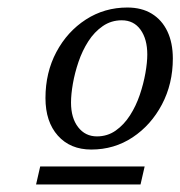

<svg xmlns="http://www.w3.org/2000/svg" viewBox="-20 -726 480 511"><path d="M223 -328Q167 -328 134 -365Q101 -402 101 -465Q101 -533 130 -587.5Q159 -642 208.5 -674Q258 -706 319 -706Q357 -706 384 -689.5Q411 -673 425.5 -642.5Q440 -612 440 -570Q440 -503 411 -448Q382 -393 333 -360.5Q284 -328 223 -328ZM238 -363Q266 -363 288 -378.5Q310 -394 326 -419Q342 -444 352 -473.5Q362 -503 367 -531.5Q372 -560 372 -581Q372 -622 354 -647Q336 -672 304 -672Q276 -672 253.5 -656.5Q231 -641 215 -616Q199 -591 189 -561.5Q179 -532 174 -503.5Q169 -475 169 -453Q169 -412 188 -387.5Q207 -363 238 -363ZM76 -235 87 -283H365L354 -235Z"/></svg>

Font: Platypi Light Light
Style: Italic
Weight: 300
Italic angle: -13°
Version: Version 1.200